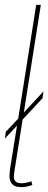

<svg xmlns="http://www.w3.org/2000/svg" viewBox="-20 -760 199 790"><path d="M0 -190 4 -218 55 -272 129 -740H148L78 -297L159 -384L155 -356L73 -268L44 -85Q41 -66 39 -54Q37 -42 37 -32Q37 -21 44 -13.5Q51 -6 70 -6Q85 -6 109 -14L113 1Q90 10 67 10Q41 10 30 -2.5Q19 -15 19 -36Q19 -42 20 -49.5Q21 -57 21 -63L50 -243Z"/></svg>

Font: Georama Condensed Thin
Style: Italic
Weight: 100
Width: 3
Italic angle: -9°
Designer: Jean-Baptiste Levee
Foundry: Production Type
Version: Version 1.000